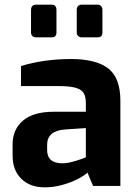

<svg xmlns="http://www.w3.org/2000/svg" viewBox="-20 -797 590 823"><path d="M34 -130V-178Q34 -242 78.5 -280Q123 -318 211 -318H348V-355Q348 -382 339 -397.5Q330 -413 305 -420.5Q280 -428 231 -428H70V-514Q169 -544 285 -544Q391 -544 443.5 -504Q496 -464 496 -365V0H379L355 -57Q344 -46 316 -31Q288 -16 249.5 -5Q211 6 171 6Q109 6 71.5 -30.5Q34 -67 34 -130ZM348 -123V-248L258 -242Q182 -236 182 -176V-154Q182 -97 248 -97Q271 -97 305 -107.5Q339 -118 348 -123ZM113 -658V-755Q113 -765 118.5 -771Q124 -777 134 -777H202Q212 -777 217 -771Q222 -765 222 -755V-658Q222 -637 202 -637H134Q125 -637 119 -642.5Q113 -648 113 -658ZM309 -658V-755Q309 -765 314.5 -771Q320 -777 330 -777H399Q408 -777 413.5 -770.5Q419 -764 419 -755V-658Q419 -637 399 -637H330Q321 -637 315 -642.5Q309 -648 309 -658Z"/></svg>

Font: Exo
Style: Bold
Weight: 700
Designer: Natanael Gama
Foundry: Natanael Gama
Version: Version 1.500; ttfautohint (v1.6)